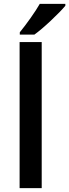

<svg xmlns="http://www.w3.org/2000/svg" viewBox="-20 -979 360 999"><path d="M320 -949V-959H187Q170 -929 140 -886.5Q110 -844 83 -811V-799H159Q194 -824 244.5 -871.5Q295 -919 320 -949ZM82 -760V0H197V-760Z"/></svg>

Font: OpenSansMMV
Style: Semibold
Weight: 600
Designer: Steve Matteson
Foundry: Ascender Corporation
Version: Version 6.000